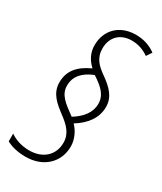

<svg xmlns="http://www.w3.org/2000/svg" viewBox="-196 -827 711 841"><g transform="rotate(30 159.5 -406.5)"><path d="M81 -54C171 -54 231 -112 231 -192C231 -229 213 -264 191 -286C243 -318 278 -362 278 -419C278 -468 248 -500 198 -535C163 -560 136 -585 136 -634C136 -692 174 -728 231 -728C265 -728 293 -717 317 -700L335 -727C309 -746 275 -760 230 -759C148 -757 99 -702 99 -629C99 -596 111 -565 142 -536C78 -507 47 -468 47 -411C47 -355 86 -325 125 -295C167 -264 195 -236 195 -190C195 -128 150 -86 81 -86C39 -86 5 -100 -16 -115V-76C3 -65 36 -54 81 -54ZM169 -307C115 -346 83 -370 83 -415C83 -462 111 -494 165 -516C213 -485 242 -458 242 -414C242 -370 214 -335 169 -307Z"/></g></svg>

Font: Noto Sans ExtraCondensed ExtraLight
Style: Italic
Weight: 200
Width: 2
Italic angle: -12°
Designer: Monotype Design Team
Foundry: Monotype Imaging Inc.
Version: Version 2.013